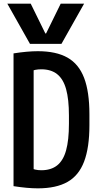

<svg xmlns="http://www.w3.org/2000/svg" viewBox="-20 -1020 540 1050"><path d="M20 -1000H148L228 -837H232L312 -1000H440L316 -780H144ZM187 10Q130 10 54 -2V-728Q130 -740 187 -740Q287 -740 349 -705Q411 -670 440 -594Q469 -518 469 -395V-335Q469 -213 440 -136.5Q411 -60 349 -25Q287 10 187 10ZM145 -102Q158 -96 173 -92.5Q188 -89 206 -89Q259 -89 292.5 -115.5Q326 -142 341.5 -198Q357 -254 357 -343V-388Q357 -477 341.5 -532.5Q326 -588 292.5 -614.5Q259 -641 206 -641Q188 -641 173 -638Q158 -635 145 -628L164 -665V-66Z"/></svg>

Font: M PLUS 1 Code Medium
Style: Regular
Weight: 500
Designer: Coji Morishita
Foundry: UNDERFOREST DESIGN
Version: Version 1.002